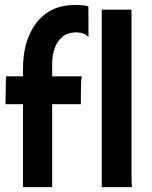

<svg xmlns="http://www.w3.org/2000/svg" viewBox="-20 -767 624 787"><path d="M315.4 -454.1Q311.5 -439.9 311.5 -382.8V-339.8H193.8V0H74.2V-339.8H2.4Q2.9 -372.1 3.4 -397L4.4 -449.2V-454.1H74.2V-484.4Q74.2 -601.6 128.9 -672.9Q186 -746.6 286.1 -746.6Q328.6 -746.6 342.3 -740.7L342.8 -618.2L341.8 -615.7Q323.2 -634.3 294.7 -634.3Q266.1 -634.3 248.5 -624.8Q231 -615.2 218.8 -597.7Q193.8 -562.5 193.8 -501.5V-454.1ZM519 -54.7Q519 -12.7 521 0H397V-727.5H519Z"/></svg>

Font: Hammersmith One
Style: Regular
Weight: 400
Designer: Nicole Fally
Foundry: Nicole Fally
Version: Version 1.003